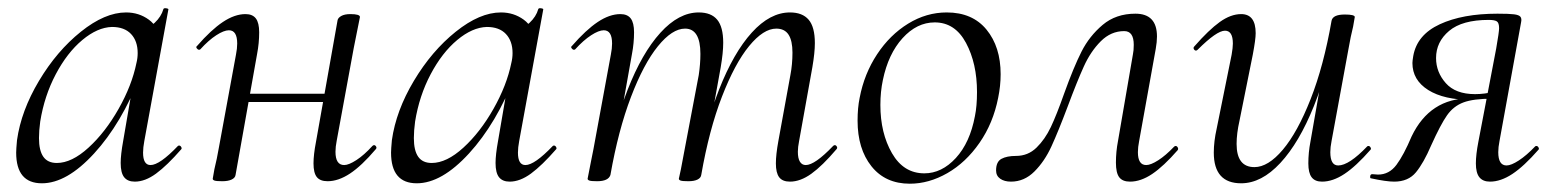

<svg xmlns="http://www.w3.org/2000/svg" viewBox="-20 -429 3747 463"><path d="M19 -61Q19 -69 21 -91Q31 -162 74 -234Q117 -306 175 -352.5Q233 -399 284 -399Q315 -399 339 -381.5Q363 -364 366 -330L323 -357Q337 -359 353 -374Q369 -389 374 -407Q375 -410 381 -409Q387 -408 386 -406L328 -89Q325 -73 325 -61Q325 -31 343 -31Q365 -31 409 -77Q410 -78 412 -78Q415 -78 417 -74.5Q419 -71 417 -69Q383 -30 356.5 -10.5Q330 9 305 9Q288 9 279.5 -1.5Q271 -12 271 -36Q271 -56 277 -89L301 -229L318 -246Q273 -131 207 -59Q141 13 81 13Q19 13 19 -61ZM309 -277Q312 -289 312 -301Q312 -330 296 -347Q280 -364 250 -364Q215 -363 178.5 -332.5Q142 -302 114.5 -250Q87 -198 77 -136Q74 -114 74 -96Q74 -66 84.5 -51Q95 -36 117 -36Q153 -36 193.5 -73Q234 -110 266 -166.5Q298 -223 309 -277Z M493 2 497 -21Q503 -45 508 -74L549 -297Q552 -312 552 -324Q552 -356 532 -356Q520 -356 501.5 -344Q483 -332 463 -310Q462 -309 460 -309Q457 -309 454.5 -312.5Q452 -316 455 -318Q489 -357 517.5 -376Q546 -395 572 -395Q589 -395 597 -384.5Q605 -374 605 -351Q605 -325 600 -299L548 -7Q547 0 538.5 4Q530 8 516 8Q502 8 497.5 6.5Q493 5 493 2ZM557 -203H789L786 -183H553ZM736 -35Q736 -56 742 -87L794 -380Q795 -386 803 -390.5Q811 -395 825 -395Q848 -395 848 -388Q847 -382 842 -358Q837 -334 833 -313L792 -90Q789 -75 789 -63Q789 -31 810 -31Q821 -31 839.5 -43Q858 -55 878 -77Q880 -79 882 -79Q885 -79 887 -75.5Q889 -72 886 -69Q852 -29 824 -10.5Q796 8 770 8Q752 8 744 -2Q736 -12 736 -35Z M923 -61Q923 -69 925 -91Q935 -162 978 -234Q1021 -306 1079 -352.5Q1137 -399 1188 -399Q1219 -399 1243 -381.5Q1267 -364 1270 -330L1227 -357Q1241 -359 1257 -374Q1273 -389 1278 -407Q1279 -410 1285 -409Q1291 -408 1290 -406L1232 -89Q1229 -73 1229 -61Q1229 -31 1247 -31Q1269 -31 1313 -77Q1314 -78 1316 -78Q1319 -78 1321 -74.5Q1323 -71 1321 -69Q1287 -30 1260.5 -10.5Q1234 9 1209 9Q1192 9 1183.5 -1.5Q1175 -12 1175 -36Q1175 -56 1181 -89L1205 -229L1222 -246Q1177 -131 1111 -59Q1045 13 985 13Q923 13 923 -61ZM1213 -277Q1216 -289 1216 -301Q1216 -330 1200 -347Q1184 -364 1154 -364Q1119 -363 1082.5 -332.5Q1046 -302 1018.5 -250Q991 -198 981 -136Q978 -114 978 -96Q978 -66 988.5 -51Q999 -36 1021 -36Q1057 -36 1097.5 -73Q1138 -110 1170 -166.5Q1202 -223 1213 -277Z M1851 -35Q1851 -56 1857 -89L1886 -248Q1891 -274 1891 -302Q1891 -331 1881.5 -345.5Q1872 -360 1852 -360Q1821 -360 1786.5 -318Q1752 -276 1721 -196Q1690 -116 1671 -7L1660 -8Q1679 -124 1714 -213Q1749 -302 1793 -350.5Q1837 -399 1885 -399Q1915 -399 1930 -381.5Q1945 -364 1945 -325Q1945 -302 1939 -267L1907 -89Q1904 -74 1904 -63Q1904 -47 1909 -39Q1914 -31 1923 -31Q1945 -31 1989 -77Q1991 -79 1993 -79Q1996 -79 1998 -75.5Q2000 -72 1997 -69Q1963 -29 1936.5 -10Q1910 9 1885 9Q1867 9 1859 -1.5Q1851 -12 1851 -35ZM1397 2Q1397 1 1405 -39L1411 -69L1453 -297Q1456 -312 1456 -324Q1456 -356 1436 -356Q1424 -356 1405.5 -344Q1387 -332 1367 -310Q1366 -309 1364 -309Q1361 -309 1358.5 -312.5Q1356 -316 1359 -318Q1393 -357 1421.5 -376Q1450 -395 1476 -395Q1493 -395 1501 -384.5Q1509 -374 1509 -351Q1509 -325 1504 -299L1452 -7Q1447 8 1420 8Q1406 8 1401.5 6.5Q1397 5 1397 2ZM1617 2 1622 -21 1632 -74 1665 -248Q1669 -275 1669 -299Q1669 -360 1632 -360Q1601 -360 1566.5 -317.5Q1532 -275 1501.5 -195Q1471 -115 1452 -7L1439 -8Q1459 -124 1493.5 -212.5Q1528 -301 1572.5 -350Q1617 -399 1665 -399Q1695 -399 1709.5 -381.5Q1724 -364 1724 -326Q1724 -302 1718 -267L1671 -7Q1670 0 1662 4Q1654 8 1640 8Q1626 8 1621.5 6.5Q1617 5 1617 2Z M2048 -138Q2048 -169 2053 -193Q2064 -251 2095 -298Q2126 -345 2170 -372Q2214 -399 2263 -399Q2325 -399 2359 -357.5Q2393 -316 2393 -250Q2393 -222 2387 -193Q2375 -132 2342 -84.5Q2309 -37 2264.5 -11.5Q2220 14 2174 14Q2115 14 2081.5 -28Q2048 -70 2048 -138ZM2331 -149Q2336 -173 2336 -207Q2336 -276 2309.5 -325.5Q2283 -375 2234 -375Q2191 -375 2156.5 -337Q2122 -299 2109 -236Q2103 -208 2103 -176Q2103 -108 2131 -59.5Q2159 -11 2209 -11Q2251 -11 2285 -48Q2319 -85 2331 -149Z M2382 -18Q2382 -39 2395 -46Q2408 -53 2430 -53Q2459 -53 2479.5 -73Q2500 -93 2514 -122.5Q2528 -152 2546 -203Q2569 -267 2588 -304.5Q2607 -342 2639 -369Q2671 -396 2718 -396Q2770 -396 2770 -341Q2770 -328 2767 -311L2727 -89Q2724 -74 2724 -62Q2724 -31 2744 -31Q2755 -31 2773 -42.5Q2791 -54 2811 -75Q2813 -77 2815 -77Q2818 -77 2820 -73.5Q2822 -70 2820 -67Q2786 -28 2758.5 -9.5Q2731 9 2705 9Q2687 9 2679 -1.5Q2671 -12 2671 -37Q2671 -63 2676 -89L2712 -298Q2714 -307 2714 -321Q2714 -354 2691 -354Q2659 -354 2634.5 -329.5Q2610 -305 2593.5 -268.5Q2577 -232 2555 -173Q2532 -112 2515.5 -76Q2499 -40 2474.5 -15.5Q2450 9 2418 9Q2402 9 2392 2Q2382 -5 2382 -18Z M2907 -61Q2907 -88 2914 -119L2950 -297Q2953 -314 2953 -324Q2953 -355 2934 -355Q2914 -355 2868 -309Q2866 -307 2864 -307Q2861 -307 2859 -310.5Q2857 -314 2860 -317Q2895 -357 2921.5 -376Q2948 -395 2973 -395Q3008 -395 3008 -349Q3008 -334 3001 -297L2969 -138Q2962 -107 2962 -82Q2962 -26 3005 -26Q3038 -26 3073.5 -68Q3109 -110 3140.5 -190Q3172 -270 3191 -379L3204 -378Q3184 -262 3148.5 -173.5Q3113 -85 3067.5 -36Q3022 13 2973 13Q2907 13 2907 -61ZM3135 -35Q3135 -61 3140 -87L3191 -379Q3194 -394 3223 -394Q3247 -394 3247 -388L3243 -365Q3237 -341 3232 -312L3191 -89Q3188 -74 3188 -62Q3188 -30 3207 -30Q3233 -30 3277 -76Q3278 -77 3280 -77Q3283 -77 3285 -73.5Q3287 -70 3285 -68Q3250 -28 3222 -9.5Q3194 9 3168 9Q3151 9 3143 -1.5Q3135 -12 3135 -35Z M3286 1Q3284 1 3284 -2Q3284 -9 3289 -9L3303 -8Q3330 -8 3347.5 -31.5Q3365 -55 3384 -100Q3428 -192 3525 -192L3530 -188Q3462 -188 3424 -212Q3386 -236 3386 -277Q3386 -282 3388 -294Q3397 -345 3452 -370.5Q3507 -396 3591 -396Q3619 -396 3631 -394.5Q3643 -393 3646.5 -388.5Q3650 -384 3648 -375L3596 -89Q3593 -74 3593 -62Q3593 -30 3613 -30Q3624 -30 3642.5 -42Q3661 -54 3682 -76Q3683 -77 3685 -77Q3688 -77 3690 -73.5Q3692 -70 3690 -68Q3655 -28 3627 -9.5Q3599 9 3573 9Q3556 9 3547.5 -1.5Q3539 -12 3539 -35Q3539 -56 3545 -87L3588 -312Q3595 -352 3595 -361Q3595 -374 3589.5 -377.5Q3584 -381 3570 -381Q3506 -381 3474.5 -354.5Q3443 -328 3443 -289Q3443 -255 3466.5 -228.5Q3490 -202 3537 -202Q3560 -202 3584 -208L3578 -191Q3533 -191 3509 -182Q3485 -173 3469.5 -151Q3454 -129 3431 -78Q3413 -36 3394.5 -13.5Q3376 9 3342 9Q3323 9 3286 1Z"/></svg>

Font: Cormorant Garamond
Style: Italic
Weight: 400
Italic angle: -10°
Designer: Christian Thalmann (Catharsis Fonts)
Foundry: Catharsis Fonts
Version: Version 4.000